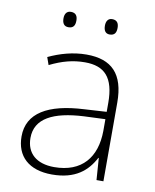

<svg xmlns="http://www.w3.org/2000/svg" viewBox="-82 -776 685 849"><g transform="rotate(10 260.5 -351.5)"><path d="M140 -679C140 -658 148 -644 168 -644C191 -644 198 -658 198 -679C198 -698 191 -713 168 -713C148 -713 140 -698 140 -679ZM326 -679C326 -658 334 -644 353 -644C376 -644 383 -658 383 -679C383 -698 376 -713 353 -713C334 -713 326 -698 326 -679ZM269 -539C208 -539 150 -522 99 -498L111 -464C166 -491 214 -504 268 -504C356 -504 400 -459 400 -345V-305L300 -299C139 -291 48 -238 48 -133C48 -44 105 10 209 10C314 10 367 -37 399 -98H401L408 0H439V-353C439 -482 382 -539 269 -539ZM304 -268 400 -272V-219C399 -101 338 -24 213 -24C134 -24 88 -64 88 -133C88 -221 168 -261 304 -268Z"/></g></svg>

Font: Noto Sans Gurmukhi ExtraLight
Style: Regular
Weight: 200
Designer: Jelle Bosma - Monotype Design Team
Foundry: Monotype Imaging Inc.
Version: Version 2.004